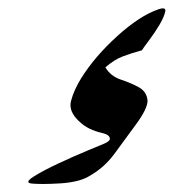

<svg xmlns="http://www.w3.org/2000/svg" viewBox="-20 -448 471 467"><path d="M325.2 -325.7Q299.8 -318.8 279.1 -311Q258.3 -303.2 236.3 -284.2Q249 -262.7 273.9 -254.4Q298.8 -246.1 317.1 -236.1Q335.4 -226.1 338.4 -207Q338.9 -205.1 338.9 -203.1Q338.9 -183.6 310.1 -144.5Q284.2 -109.4 258.5 -74.2Q232.9 -39.1 194.3 -18.1Q170.9 -4.9 127 -2Q103 -0.5 84.5 -0.5Q69.3 -0.5 57.6 -1.5Q48.8 -2.4 48.8 -5.9Q48.8 -10.3 62 -18.6Q85.9 -33.7 123.3 -51Q160.6 -68.4 195.8 -83Q231 -97.7 233.4 -98.6Q245.6 -104 247.1 -108.9V-110.8Q247.1 -120.1 228.5 -124.5Q194.8 -132.3 175.8 -149.9Q151.4 -170.9 151.4 -192.4Q151.4 -197.3 152.8 -202.6Q159.7 -229 177.2 -257.3Q210 -310.1 264.9 -359.9Q319.8 -409.7 365.2 -425.3Q372.1 -427.7 376 -427.7Q382.3 -427.7 382.3 -422.4Q382.3 -420.9 381.8 -419.9Q379.4 -407.2 368.2 -388.2Q356.9 -369.1 342.8 -350.3Q328.6 -331.5 325.2 -325.7Z"/></svg>

Font: Aref Ruqaa
Style: Regular
Weight: 400
Designer: Abdullah Aref
Version: Version 1.002